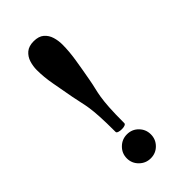

<svg xmlns="http://www.w3.org/2000/svg" viewBox="-214 -681 774 774"><g transform="rotate(-45 173.0 -294.0)"><path d="M224.1 -536.6Q224.1 -498 217 -453.6Q210 -409.2 200.7 -358.9Q196.3 -334.5 191.9 -316.9Q187.5 -299.3 184.1 -278.3Q180.7 -257.3 178.5 -224.4Q176.3 -191.4 176.3 -135.7Q176.3 -130.9 169.4 -128.2Q162.6 -125.5 152.8 -125.5Q142.1 -125.5 134.3 -128.2Q126.5 -130.9 126.5 -135.7Q126.5 -191.4 124.5 -224.6Q122.6 -257.8 119.4 -278.8Q116.2 -299.8 112.1 -317.1Q107.9 -334.5 103.5 -357.9Q94.2 -408.7 86.2 -452.6Q78.1 -496.6 78.1 -536.6Q78.1 -558.6 84.7 -579.6Q91.3 -600.6 107.4 -614.3Q123.5 -627.9 151.4 -627.9Q179.7 -627.9 195.6 -614.3Q211.4 -600.6 217.8 -579.6Q224.1 -558.6 224.1 -536.6ZM220.2 -28.3Q220.2 0 200.4 20Q180.7 40 151.9 40Q123.5 40 103.3 20Q83 0 83 -28.3Q83 -56.6 103.3 -76.7Q123.5 -96.7 151.9 -96.7Q180.7 -96.7 200.4 -76.7Q220.2 -56.6 220.2 -28.3Z"/></g></svg>

Font: Scheherazade New
Style: Bold
Weight: 700
Designer: SIL International
Foundry: SIL International
Version: Version 4.000